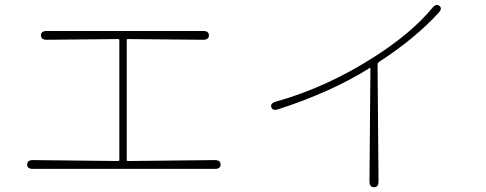

<svg xmlns="http://www.w3.org/2000/svg" viewBox="-20 -769 2040 806"><path d="M118 -60Q94 -60 94 -78Q94 -97 118 -97L476 -93Q481 -93 481 -98V-600Q481 -605 476 -605L176 -602Q152 -602 152 -621Q152 -639 176 -639H833Q857 -639 857 -621Q857 -602 833 -602L517 -605Q512 -605 512 -600V-98Q512 -93 517 -93L882 -97Q906 -97 906 -78Q906 -60 882 -60Z M1550 17Q1531 17 1531 -7L1535 -481Q1535 -486 1531 -483Q1370 -382 1147 -310Q1124 -303 1119 -319Q1114 -335 1137 -342Q1348 -401 1546 -527Q1707 -629 1796 -737Q1812 -756 1825 -744Q1838 -733 1821 -715Q1722 -607 1571 -509Q1565 -505 1565 -497L1569 -7Q1569 17 1550 17Z"/></svg>

Font: Resource Han Rounded JP ExtraLight
Style: Regular
Weight: 250
Designer: Cyano Hao (round all glyphs); Ryoko NISHIZUKA 西塚涼子 (kana, bopomofo & ideographs); Paul D. Hunt (Latin, Greek & Cyrillic)
Foundry: Cyano Hao
Version: 0.990